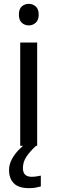

<svg xmlns="http://www.w3.org/2000/svg" viewBox="-20 -757 298 997"><path d="M130 -737Q150 -737 165.5 -723.5Q181 -710 181 -681Q181 -653 165.5 -639Q150 -625 130 -625Q108 -625 93 -639Q78 -653 78 -681Q78 -710 93 -723.5Q108 -737 130 -737ZM173 -536V0H85V-536ZM99 116Q99 161 144 161Q161 161 172.5 158.5Q184 156 192 155V211Q178 215 164 217.5Q150 220 130 220Q77 220 52 195Q27 170 27 126Q27 97 41.5 70Q56 43 77.5 21Q99 -1 119 -15L167 0Q133 32 116 58.5Q99 85 99 116Z"/></svg>

Font: Noto Sans Meroitic
Style: Regular
Weight: 400
Designer: Monotype Design Team
Foundry: Monotype Imaging Inc.
Version: Version 2.002; ttfautohint (v1.8.4.7-5d5b)